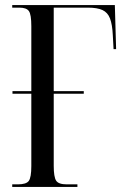

<svg xmlns="http://www.w3.org/2000/svg" viewBox="-20 -734 489 754"><path d="M28 0V-10H50Q83 -10 93 -23.5Q103 -37 103 -82V-366H29V-376H103V-631Q103 -677 93.5 -690.5Q84 -704 56 -704H28V-714H431L436 -541H426L423 -596Q421 -638 412 -661.5Q403 -685 382.5 -694.5Q362 -704 325 -704H191V-376H309V-366H191V-83Q191 -39 200.5 -24.5Q210 -10 242 -10H284V0Z"/></svg>

Font: Noto Serif Display ExtraCondensed
Style: Regular
Weight: 400
Width: 2
Designer: Monotype Design Team
Foundry: Monotype Imaging Inc.
Version: Version 2.009